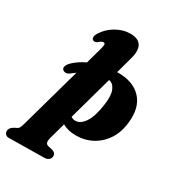

<svg xmlns="http://www.w3.org/2000/svg" viewBox="-327 -866 1129 1237"><g transform="rotate(30 237.0 -247.0)"><path d="M66.5 -316.5Q53 -306 38.8 -306.5Q24.5 -307 16.5 -316Q7.5 -326 14.2 -342.8Q21 -359.5 38.5 -375.5Q75 -409.5 125.5 -433L155 -539Q165 -573.5 165 -586.2Q165 -599 153 -599Q140 -599 117.5 -579Q102 -570.5 91 -575Q81 -578.5 79.5 -592.2Q78 -606 89.5 -625Q118.5 -673 170 -703.2Q221.5 -733.5 276.5 -733.5Q336 -733.5 356.5 -698.8Q377 -664 359 -599.5L325 -475.5Q330 -476 335 -476Q446.5 -476 505.2 -412.5Q564 -349 552 -236.5Q545 -159.5 509.5 -104.2Q474 -49 418.8 -19.2Q363.5 10.5 297.5 10.5Q267 10.5 241.8 4Q216.5 -2.5 197 -13.5L163.5 107.5Q158 127.5 161 141.5Q164 155.5 182 159.5L211 166Q227 170.5 233.2 179Q239.5 187.5 240 197.5Q240 215 227.2 225.8Q214.5 236.5 195 236.5L-67 240Q-81 240.5 -91.2 232Q-101.5 223.5 -101.5 206.5Q-101.5 195.5 -93.5 184.8Q-85.5 174 -65 163Q-46 156 -40 146.5Q-34 137 -29 120L100 -341.5Q83 -330 66.5 -316.5ZM359 -254Q369.5 -326.5 353.2 -363.8Q337 -401 305.5 -406L215 -80Q229 -70 247 -69.5Q285 -69.5 315.5 -114.8Q346 -160 359 -254Z"/></g></svg>

Font: Fraunces 72pt S050 Black
Style: Italic
Weight: 900
Italic angle: -16°
Version: Version 1.000; ttfautohint (v1.8.3)